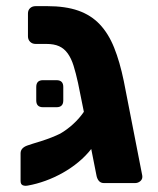

<svg xmlns="http://www.w3.org/2000/svg" viewBox="-20 -596 513 625"><path d="M319 0Q308 0 302 -7Q296 -14 294 -25L277 -111Q259 -88 235.5 -68.5Q212 -49 184.5 -33.5Q157 -18 128 -7.5Q99 3 71 8Q61 10 54 7Q47 4 47 -7V-97Q47 -114 68 -122Q73 -124 86 -128Q99 -132 115 -137Q131 -142 147.5 -148.5Q164 -155 176 -161Q197 -173 217.5 -191.5Q238 -210 253 -232L234 -326Q227 -358 219.5 -382Q212 -406 200.5 -422Q189 -438 172.5 -445.5Q156 -453 131 -453H96Q85 -453 78 -460Q71 -467 71 -478V-552Q71 -563 78 -569.5Q85 -576 96 -576H134Q193 -576 234.5 -561.5Q276 -547 304.5 -517Q333 -487 351.5 -441Q370 -395 383 -332L443 -25Q445 -14 437.5 -7Q430 0 419 0ZM120 -247Q98 -247 98 -269V-313Q98 -335 120 -335H164Q186 -335 186 -313V-269Q186 -247 164 -247Z"/></svg>

Font: Fz Rubik SemBd
Style: Regular
Weight: 600
Designer: Hubert and Fischer
Foundry: Hubert and Fischer
Version: Vit hóa bi FontZin.com